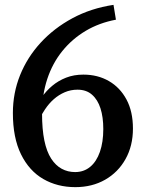

<svg xmlns="http://www.w3.org/2000/svg" viewBox="-20 -760 600 790"><path d="M457 -679 447 -740Q354 -726 278 -685Q202 -644 147 -584Q92 -524 62.5 -450.5Q33 -377 33 -295Q33 -193 66.5 -125Q100 -57 158 -23.5Q216 10 290 10Q359 10 412.5 -20.5Q466 -51 496.5 -105.5Q527 -160 527 -231Q527 -301 500.5 -350.5Q474 -400 428 -426.5Q382 -453 323 -453Q284 -453 252 -440.5Q220 -428 195 -407Q170 -386 152.5 -360.5Q135 -335 125 -309L134 -256Q148 -284 164.5 -309Q181 -334 201.5 -352Q222 -370 246.5 -380.5Q271 -391 299 -391Q335 -391 358.5 -370.5Q382 -350 393.5 -314Q405 -278 405 -229Q405 -175 391 -135Q377 -95 351 -73.5Q325 -52 289 -52Q259 -52 234 -65.5Q209 -79 190.5 -107.5Q172 -136 162.5 -182Q153 -228 153 -293Q153 -370 174.5 -435Q196 -500 236.5 -550Q277 -600 332.5 -633Q388 -666 457 -679Z"/></svg>

Font: Roboto Serif 36pt Medium
Style: Regular
Weight: 500
Designer: Greg Gazdowicz
Foundry: Commercial Type
Version: Version 1.008